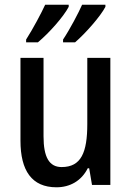

<svg xmlns="http://www.w3.org/2000/svg" viewBox="-20 -852 559 816"><path d="M428 -823V-832H329C314 -798 278 -729 248 -684V-672H299C341 -708 407 -782 428 -823ZM272 -823V-832H172C156 -797 121 -731 91 -684V-672H141C189 -712 250 -781 272 -823ZM449 -606H351V-325C351 -204 325 -142 242 -142C189 -142 165 -184 165 -273V-606H67V-254C67 -127 115 -56 220 -56C277 -56 326 -83 353 -137H359L371 -66H449Z"/></svg>

Font: Noto Sans Malayalam UI Condensed Medium
Style: Regular
Weight: 500
Width: 3
Designer: Jelle Bosma - Monotype Design Team
Foundry: Monotype Imaging Inc.
Version: Version 2.104